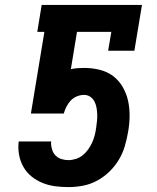

<svg xmlns="http://www.w3.org/2000/svg" viewBox="-20 -755 640 783"><path d="M259 8Q232 8 205 4.5Q178 1 153.5 -9Q129 -19 109 -35Q89 -51 76 -73.5Q63 -96 58 -122.5Q53 -149 56 -176L57 -178H189L188 -169Q189 -155 193.5 -142Q198 -129 208 -119.5Q218 -110 231.5 -106Q245 -102 259 -102Q274 -102 289.5 -107Q305 -112 317.5 -122Q330 -132 339.5 -145.5Q349 -159 355.5 -173Q362 -187 366 -202.5Q370 -218 372 -233Q374 -247 375.5 -261Q377 -275 376.5 -289Q376 -303 373.5 -316.5Q371 -330 365 -341.5Q359 -353 348 -360.5Q337 -368 323 -368Q308 -368 293.5 -362Q279 -356 268.5 -345Q258 -334 251 -320Q244 -306 240 -292H106L161 -625H132L150 -735H559L528 -548H421L434 -625H294L269 -473Q283 -476 296 -477Q309 -478 323 -478Q355 -478 386 -470.5Q417 -463 441 -445Q465 -427 480.5 -400Q496 -373 502.5 -343Q509 -313 508.5 -280Q508 -247 502 -215Q497 -186 488.5 -157.5Q480 -129 464 -102.5Q448 -76 425 -54Q402 -32 374.5 -17.5Q347 -3 317.5 2.5Q288 8 259 8Z"/></svg>

Font: Iosevka Curly Slab XBdEx
Style: Italic
Weight: 800
Width: 7
Italic angle: -9°
Monospace: yes
Designer: Belleve Invis
Foundry: Belleve Invis
Version: Version 11.1.0; ttfautohint (v1.8.3)